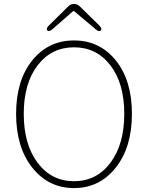

<svg xmlns="http://www.w3.org/2000/svg" viewBox="-20 -945 754 978"><path d="M357 13Q227 13 144.5 -91Q62 -195 62 -365Q62 -535 144 -637Q226 -739 357 -739Q488 -739 570 -637Q652 -535 652 -365Q652 -195 569.5 -91Q487 13 357 13ZM171.5 -116Q242 -22 357 -22Q472 -22 542.5 -116Q613 -210 613 -365Q613 -520 542.5 -612Q472 -704 357 -704Q242 -704 171.5 -612Q101 -520 101 -365Q101 -210 171.5 -116ZM248 -797Q230 -781 221 -790Q213 -800 230 -816L327 -912Q340 -925 357 -925Q374 -925 387 -912L485 -816Q502 -799 493 -790Q485 -781 467 -796L359 -887Q355 -891 351 -887Z"/></svg>

Font: Resource Han Rounded KR ExtraLight
Style: Regular
Weight: 250
Designer: Cyano Hao (round all glyphs); Ryoko NISHIZUKA 西塚涼子 (kana, bopomofo & ideographs); Paul D. Hunt (Latin, Greek & Cyrillic)
Foundry: Cyano Hao
Version: 0.990